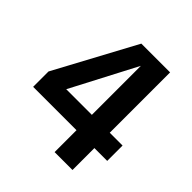

<svg xmlns="http://www.w3.org/2000/svg" viewBox="-179 -783 911 911"><g transform="rotate(45 277.0 -327.5)"><path d="M154 -250H326V-579ZM446 0H326V-147H35V-250L253 -655H446V-250H532V-147H446Z"/></g></svg>

Font: Hind Madurai SemiBold
Style: Regular
Weight: 600
Designer: Jyotish Sonowal
Foundry: Indian Type Foundry
Version: Version 1.001;PS 1.0;hotconv 1.0.86;makeotf.lib2.5.63406; tt